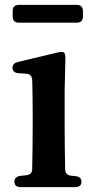

<svg xmlns="http://www.w3.org/2000/svg" viewBox="-20 -760 388 787"><path d="M39 -15C39 -1 48 7 64 7H289C305 7 314 -1 314 -15C314 -29 305 -36 290 -38L270 -40C255 -42 247 -51 247 -66C246 -120 245 -187 245 -232V-385L248 -521C248 -535 246 -541 242 -545C238 -548 229 -548 217 -545L53 -506C38 -502 31 -494 31 -482C31 -470 40 -461 55 -460L87 -458C102 -457 111 -449 112 -433C113 -395 114 -354 114 -301V-232C114 -188 113 -121 112 -68C112 -52 104 -44 89 -42L63 -39C48 -37 39 -29 39 -15ZM57 -667H295C311 -667 320 -676 320 -692V-715C320 -731 311 -740 295 -740H57C41 -740 32 -731 32 -715V-692C32 -676 41 -667 57 -667Z"/></svg>

Font: 寒蝉锦书宋Pro Soft
Style: Regular
Weight: 700
Designer: 寒蝉锦书宋{Warren} 思源宋体{Ryoko NISHIZUKA 西塚涼子 (kana & ideographs); Frank Grießhammer (Latin, Greek & Cyrillic); Wenlong ZHANG 
Foundry: Adobe & ChillType
Version: Version 2.000;Glyphs 3.1.1 (3135)